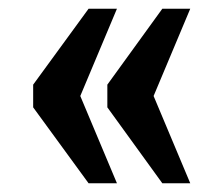

<svg xmlns="http://www.w3.org/2000/svg" viewBox="-20 -490 512 440"><path d="M352 -70H416L332 -270L416 -470H352L226 -296V-244ZM183 -70H248L164 -270L248 -470H183L56 -296V-244Z"/></svg>

Font: Noto Serif Lao ExtraCondensed ExtraBold
Style: Regular
Weight: 800
Width: 2
Designer: Monotype Design Team
Foundry: Monotype Imaging Inc.
Version: Version 2.003